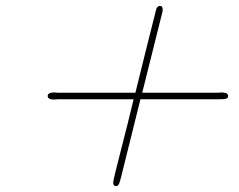

<svg xmlns="http://www.w3.org/2000/svg" viewBox="-20 -574 806 648"><path d="M141 -250C141 -240 152 -238 163 -238C167 -238 173 -239 176 -239H431C409 -144 362 29 362 42C362 49 364 54 372 54C382 54 384 41 389 22L454 -239H715C738 -239 750 -239 750 -250C750 -260 738 -262 727 -262C723 -262 718 -261 715 -261H460L524 -517C525 -522 529 -533 529 -542C529 -549 527 -554 519 -554C513 -554 509 -548 507 -542C505 -535 438 -267 437 -261H176C173 -261 169 -262 164 -262C153 -262 141 -260 141 -250Z"/></svg>

Font: CMU Serif
Style: Italic
Weight: 500
Italic angle: -14.04°
Version: Version 0.7.0